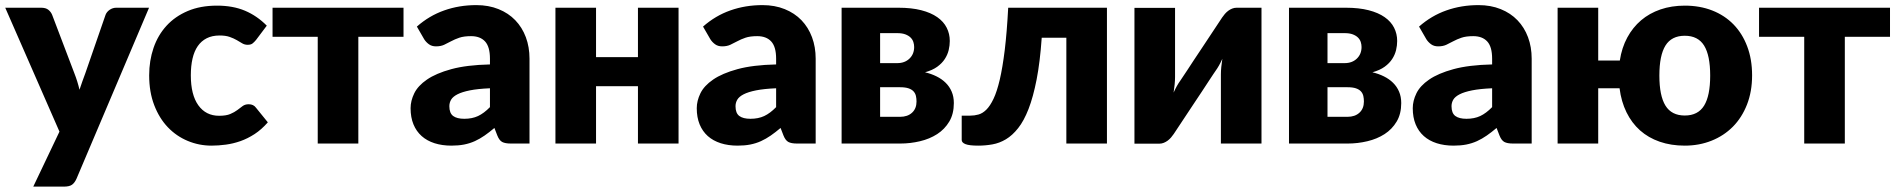

<svg xmlns="http://www.w3.org/2000/svg" viewBox="-24 -548 7246 733"><path d="M545 -518.5 268 134.5Q261 150 251 157.2Q241 164.5 219 164.5H103L203 -45.5L-4 -518.5H133Q151 -518.5 160.8 -510.5Q170.5 -502.5 175 -491.5L260 -268Q272 -237.5 279.5 -205.5Q285 -221.5 290.5 -237.5Q296 -253.5 302 -269L379 -491.5Q383.5 -503 395 -510.8Q406.5 -518.5 420 -518.5Z M953.5 -395.5Q946.5 -387 940 -382Q933.5 -377 921.5 -377Q910 -377 900.8 -382.5Q891.5 -388 880 -394.8Q868.5 -401.5 853 -407Q837.5 -412.5 814.5 -412.5Q786 -412.5 765.2 -402Q744.5 -391.5 731 -372Q717.5 -352.5 711 -324.2Q704.5 -296 704.5 -260.5Q704.5 -186 733.2 -146Q762 -106 812.5 -106Q839.5 -106 855.2 -112.8Q871 -119.5 882 -127.8Q893 -136 902.2 -143Q911.5 -150 925.5 -150Q944 -150 953.5 -136.5L998.5 -81Q974.5 -53.5 948 -36.2Q921.5 -19 893.8 -9.2Q866 0.5 838 4.2Q810 8 783.5 8Q736 8 692.8 -10Q649.5 -28 616.8 -62.2Q584 -96.5 564.8 -146.5Q545.5 -196.5 545.5 -260.5Q545.5 -316.5 562.2 -365.2Q579 -414 611.8 -449.8Q644.5 -485.5 692.8 -506Q741 -526.5 804.5 -526.5Q865.5 -526.5 911.5 -507Q957.5 -487.5 994.5 -450Z M1516.5 -407.5H1344V0H1189V-407.5H1016.5V-518.5H1516.5Z M1846.5 -211Q1800 -209 1770 -203Q1740 -197 1722.5 -188Q1705 -179 1698.2 -167.5Q1691.5 -156 1691.5 -142.5Q1691.5 -116 1706 -105.2Q1720.5 -94.5 1748.5 -94.5Q1778.5 -94.5 1801 -105Q1823.5 -115.5 1846.5 -139ZM1567.5 -446.5Q1614.5 -488 1671.8 -508.2Q1729 -528.5 1794.5 -528.5Q1841.5 -528.5 1879.2 -513.2Q1917 -498 1943.2 -470.8Q1969.5 -443.5 1983.5 -406Q1997.5 -368.5 1997.5 -324V0H1926.5Q1904.5 0 1893.2 -6Q1882 -12 1874.5 -31L1863.5 -59.5Q1844 -43 1826 -30.5Q1808 -18 1788.8 -9.2Q1769.5 -0.5 1747.8 3.8Q1726 8 1699.5 8Q1664 8 1635 -1.2Q1606 -10.5 1585.8 -28.5Q1565.5 -46.5 1554.5 -73.2Q1543.5 -100 1543.5 -135Q1543.5 -163 1557.5 -191.8Q1571.5 -220.5 1606 -244.2Q1640.5 -268 1699 -284Q1757.5 -300 1846.5 -302V-324Q1846.5 -369.5 1827.8 -389.8Q1809 -410 1774.5 -410Q1747 -410 1729.5 -404Q1712 -398 1698.2 -390.5Q1684.5 -383 1671.5 -377Q1658.5 -371 1640.5 -371Q1624.5 -371 1613.5 -379Q1602.5 -387 1595.5 -398Z M2566.5 -518.5V0H2411.5V-219H2251.5V0H2096.5V-518.5H2251.5V-330H2411.5V-518.5Z M2939 -211Q2892.5 -209 2862.5 -203Q2832.5 -197 2815 -188Q2797.5 -179 2790.8 -167.5Q2784 -156 2784 -142.5Q2784 -116 2798.5 -105.2Q2813 -94.5 2841 -94.5Q2871 -94.5 2893.5 -105Q2916 -115.5 2939 -139ZM2660 -446.5Q2707 -488 2764.2 -508.2Q2821.5 -528.5 2887 -528.5Q2934 -528.5 2971.8 -513.2Q3009.5 -498 3035.8 -470.8Q3062 -443.5 3076 -406Q3090 -368.5 3090 -324V0H3019Q2997 0 2985.8 -6Q2974.5 -12 2967 -31L2956 -59.5Q2936.5 -43 2918.5 -30.5Q2900.5 -18 2881.2 -9.2Q2862 -0.5 2840.2 3.8Q2818.5 8 2792 8Q2756.5 8 2727.5 -1.2Q2698.5 -10.5 2678.2 -28.5Q2658 -46.5 2647 -73.2Q2636 -100 2636 -135Q2636 -163 2650 -191.8Q2664 -220.5 2698.5 -244.2Q2733 -268 2791.5 -284Q2850 -300 2939 -302V-324Q2939 -369.5 2920.2 -389.8Q2901.5 -410 2867 -410Q2839.5 -410 2822 -404Q2804.5 -398 2790.8 -390.5Q2777 -383 2764 -377Q2751 -371 2733 -371Q2717 -371 2706 -379Q2695 -387 2688 -398Z M3412 -102Q3441 -102 3458 -117.8Q3475 -133.5 3475 -160.5Q3475 -171.5 3472.8 -181.5Q3470.5 -191.5 3463.8 -199Q3457 -206.5 3444.5 -210.8Q3432 -215 3412 -215H3336V-102ZM3336 -421.5V-307H3401.5Q3430 -307 3448 -324.2Q3466 -341.5 3466 -368.5Q3466 -378 3463 -387.5Q3460 -397 3452.5 -404.5Q3445 -412 3432.5 -416.8Q3420 -421.5 3401.5 -421.5ZM3406 -518.5Q3456 -518.5 3493 -509Q3530 -499.5 3554.2 -482.5Q3578.5 -465.5 3590.2 -442.2Q3602 -419 3602 -391.5Q3602 -374.5 3597.8 -356.8Q3593.5 -339 3583 -322.8Q3572.5 -306.5 3554.2 -293.2Q3536 -280 3507.5 -272Q3531 -266.5 3551.2 -256.5Q3571.5 -246.5 3586.2 -232Q3601 -217.5 3609.2 -198.2Q3617.5 -179 3617.5 -154.5Q3617.5 -113 3600 -83.8Q3582.5 -54.5 3553.8 -36Q3525 -17.5 3488.2 -8.8Q3451.5 0 3413 0H3189V-518.5Z M4202 0H4047V-404H3953Q3946.5 -311 3933.5 -244.5Q3920.5 -178 3902.8 -132.2Q3885 -86.5 3863 -58.8Q3841 -31 3816.2 -16.2Q3791.5 -1.5 3764.8 3.2Q3738 8 3710.5 8Q3676 8 3661.8 2.2Q3647.5 -3.5 3647.5 -13.5V-106.5H3680Q3696 -106.5 3711.5 -110.8Q3727 -115 3741.5 -129.2Q3756 -143.5 3769 -170.8Q3782 -198 3792.8 -243.8Q3803.5 -289.5 3811.8 -356.8Q3820 -424 3825 -518.5H4202Z M4792 -518.5V0H4637V-264Q4637 -277 4638.5 -292.2Q4640 -307.5 4642.5 -323.5Q4630.5 -296.5 4617 -278Q4616 -277 4608.8 -266Q4601.5 -255 4590.2 -237.8Q4579 -220.5 4564.8 -199Q4550.5 -177.5 4535.5 -155Q4500.5 -102.5 4457 -36.5Q4452.5 -30 4446.8 -23.2Q4441 -16.5 4434 -11.2Q4427 -6 4419 -2.8Q4411 0.5 4402 0.5H4307V-518H4462V-254Q4462 -241.5 4460.5 -226Q4459 -210.5 4456.5 -194.5Q4468.5 -221.5 4482 -240Q4482.5 -241 4490 -252Q4497.5 -263 4508.8 -280.2Q4520 -297.5 4534.2 -319Q4548.5 -340.5 4563.5 -363Q4598.5 -415.5 4642 -481.5Q4646.5 -488 4652.2 -494.8Q4658 -501.5 4665 -506.8Q4672 -512 4680 -515.2Q4688 -518.5 4697 -518.5Z M5120 -102Q5149 -102 5166 -117.8Q5183 -133.5 5183 -160.5Q5183 -171.5 5180.8 -181.5Q5178.5 -191.5 5171.8 -199Q5165 -206.5 5152.5 -210.8Q5140 -215 5120 -215H5044V-102ZM5044 -421.5V-307H5109.5Q5138 -307 5156 -324.2Q5174 -341.5 5174 -368.5Q5174 -378 5171 -387.5Q5168 -397 5160.5 -404.5Q5153 -412 5140.5 -416.8Q5128 -421.5 5109.5 -421.5ZM5114 -518.5Q5164 -518.5 5201 -509Q5238 -499.5 5262.2 -482.5Q5286.5 -465.5 5298.2 -442.2Q5310 -419 5310 -391.5Q5310 -374.5 5305.8 -356.8Q5301.5 -339 5291 -322.8Q5280.5 -306.5 5262.2 -293.2Q5244 -280 5215.5 -272Q5239 -266.5 5259.2 -256.5Q5279.5 -246.5 5294.2 -232Q5309 -217.5 5317.2 -198.2Q5325.5 -179 5325.5 -154.5Q5325.5 -113 5308 -83.8Q5290.5 -54.5 5261.8 -36Q5233 -17.5 5196.2 -8.8Q5159.5 0 5121 0H4897V-518.5Z M5672.5 -211Q5626 -209 5596 -203Q5566 -197 5548.5 -188Q5531 -179 5524.2 -167.5Q5517.5 -156 5517.5 -142.5Q5517.5 -116 5532 -105.2Q5546.5 -94.5 5574.5 -94.5Q5604.5 -94.5 5627 -105Q5649.5 -115.5 5672.5 -139ZM5393.5 -446.5Q5440.5 -488 5497.8 -508.2Q5555 -528.5 5620.5 -528.5Q5667.5 -528.5 5705.2 -513.2Q5743 -498 5769.2 -470.8Q5795.5 -443.5 5809.5 -406Q5823.5 -368.5 5823.5 -324V0H5752.5Q5730.5 0 5719.2 -6Q5708 -12 5700.5 -31L5689.5 -59.5Q5670 -43 5652 -30.5Q5634 -18 5614.8 -9.2Q5595.5 -0.5 5573.8 3.8Q5552 8 5525.5 8Q5490 8 5461 -1.2Q5432 -10.5 5411.8 -28.5Q5391.5 -46.5 5380.5 -73.2Q5369.5 -100 5369.5 -135Q5369.5 -163 5383.5 -191.8Q5397.5 -220.5 5432 -244.2Q5466.5 -268 5525 -284Q5583.5 -300 5672.5 -302V-324Q5672.5 -369.5 5653.8 -389.8Q5635 -410 5600.5 -410Q5573 -410 5555.5 -404Q5538 -398 5524.2 -390.5Q5510.5 -383 5497.5 -377Q5484.5 -371 5466.5 -371Q5450.5 -371 5439.5 -379Q5428.5 -387 5421.5 -398Z M6408 -107Q6458.5 -107 6481.8 -144.8Q6505 -182.5 6505 -259.5Q6505 -336.5 6481.8 -374Q6458.5 -411.5 6408 -411.5Q6357.5 -411.5 6334.2 -374Q6311 -336.5 6311 -259.5Q6311 -182.5 6334.2 -144.8Q6357.5 -107 6408 -107ZM6160 -317Q6167.5 -366 6188.5 -404.8Q6209.5 -443.5 6241.2 -470.5Q6273 -497.5 6315.2 -512Q6357.5 -526.5 6408 -526.5Q6465.5 -526.5 6512.8 -508Q6560 -489.5 6593.8 -455Q6627.5 -420.5 6646.2 -371.2Q6665 -322 6665 -260.5Q6665 -198.5 6645.5 -148.8Q6626 -99 6591.5 -64.2Q6557 -29.5 6510 -10.8Q6463 8 6408 8Q6355.5 8 6312.2 -7Q6269 -22 6237.2 -50.2Q6205.5 -78.5 6185.5 -119.2Q6165.5 -160 6159 -211H6077.5V0H5922.5V-518.5H6077.5V-317Z M7191.5 -407.5H7019V0H6864V-407.5H6691.5V-518.5H7191.5Z"/></svg>

Font: Lato ExtraBold
Style: Regular
Weight: 800
Designer: Lukasz Dziedzic with Adam Twardoch and Botio Nikoltchev
Foundry: tyPoland Lukasz Dziedzic
Version: Version 2.015; 2015-08-06; http://www.latofonts.com/